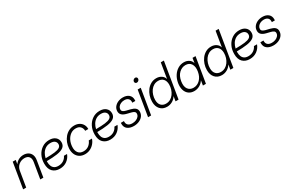

<svg xmlns="http://www.w3.org/2000/svg" viewBox="150 -2054 5095 3391"><g transform="rotate(-30 2697.0 -359.0)"><path d="M134.3 -311 83 0H20.5L105.5 -515.6H167L153.8 -436Q187.5 -481.9 231.7 -503.4Q275.9 -524.9 326.2 -524.9Q380.4 -524.9 420.4 -501.2Q460.4 -477.5 478.8 -432.6Q497.1 -387.7 486.3 -323.2L433.1 0H370.1L423.8 -323.7Q435.1 -393.6 405.3 -429.9Q375.5 -466.3 314 -466.3Q249.5 -466.3 198.2 -426.5Q147 -386.7 134.3 -311Z M766.6 10.3Q677.7 10.3 623.5 -43.2Q569.3 -96.7 569.3 -205.6Q569.3 -296.9 606 -369.4Q642.6 -441.9 706.5 -483.9Q770.5 -525.9 852.1 -525.9Q932.1 -525.9 978 -485.8Q1023.9 -445.8 1023.9 -380.9Q1023.9 -316.9 978 -283Q932.1 -249 844.7 -236.1Q757.3 -223.1 631.8 -222.2Q631.3 -212.4 631.3 -202.6Q631.3 -159.2 644.8 -123.8Q658.2 -88.4 688.7 -67.6Q719.2 -46.9 769.5 -46.9Q830.6 -46.9 875.5 -76.4Q920.4 -106 940.9 -153.3H1004.4Q978 -81.1 915.8 -35.4Q853.5 10.3 766.6 10.3ZM639.2 -276.9Q752.9 -277.3 824 -286.1Q895 -294.9 928 -317.1Q960.9 -339.4 960.9 -379.9Q960.9 -418.5 932.1 -443.4Q903.3 -468.3 846.7 -468.3Q789.1 -468.3 746.6 -442.4Q704.1 -416.5 677 -372.8Q649.9 -329.1 639.2 -276.9Z M1281.7 10.3Q1217.8 10.3 1171.9 -19Q1126 -48.3 1103 -100.3Q1080.1 -152.3 1084 -220.2Q1087.4 -279.8 1108.6 -334.7Q1129.9 -389.6 1166.7 -432.9Q1203.6 -476.1 1253.4 -501Q1303.2 -525.9 1362.8 -525.9Q1419.4 -525.9 1461.9 -503.2Q1504.4 -480.5 1527.8 -439.9Q1551.3 -399.4 1550.3 -347.2H1487.3Q1485.4 -401.4 1453.9 -434.8Q1422.4 -468.3 1361.3 -468.3Q1299.3 -468.3 1252.7 -433.6Q1206.1 -398.9 1178.7 -342.5Q1151.4 -286.1 1147.5 -220.2Q1141.6 -142.1 1177 -94.7Q1212.4 -47.4 1283.2 -47.4Q1345.2 -47.4 1389.6 -80.3Q1434.1 -113.3 1456.5 -168.9H1521.5Q1504.9 -117.2 1469.7 -76.7Q1434.6 -36.1 1386.2 -12.9Q1337.9 10.3 1281.7 10.3Z M1795.4 10.3Q1706.5 10.3 1652.3 -43.2Q1598.1 -96.7 1598.1 -205.6Q1598.1 -296.9 1634.8 -369.4Q1671.4 -441.9 1735.4 -483.9Q1799.3 -525.9 1880.9 -525.9Q1960.9 -525.9 2006.8 -485.8Q2052.7 -445.8 2052.7 -380.9Q2052.7 -316.9 2006.8 -283Q1960.9 -249 1873.5 -236.1Q1786.1 -223.1 1660.6 -222.2Q1660.2 -212.4 1660.2 -202.6Q1660.2 -159.2 1673.6 -123.8Q1687 -88.4 1717.5 -67.6Q1748 -46.9 1798.3 -46.9Q1859.4 -46.9 1904.3 -76.4Q1949.2 -106 1969.7 -153.3H2033.2Q2006.8 -81.1 1944.6 -35.4Q1882.3 10.3 1795.4 10.3ZM1668 -276.9Q1781.7 -277.3 1852.8 -286.1Q1923.8 -294.9 1956.8 -317.1Q1989.7 -339.4 1989.7 -379.9Q1989.7 -418.5 1960.9 -443.4Q1932.1 -468.3 1875.5 -468.3Q1817.9 -468.3 1775.4 -442.4Q1732.9 -416.5 1705.8 -372.8Q1678.7 -329.1 1668 -276.9Z M2277.3 10.3Q2198.2 10.3 2149.9 -26.1Q2101.6 -62.5 2101.6 -132.3Q2101.6 -137.7 2101.8 -143.1Q2102.1 -148.4 2102.5 -154.3H2164.6Q2160.2 -101.1 2189.5 -73Q2218.8 -44.9 2276.9 -44.9Q2317.4 -44.9 2352.1 -59.1Q2386.7 -73.2 2408 -98.4Q2429.2 -123.5 2429.2 -156.7Q2429.2 -182.6 2409.2 -197Q2389.2 -211.4 2354 -220.2L2272 -240.2Q2211.9 -254.9 2180.7 -283.7Q2149.4 -312.5 2149.4 -357.9Q2149.4 -408.7 2177.7 -446.3Q2206.1 -483.9 2252.9 -504.9Q2299.8 -525.9 2354.5 -525.9Q2429.2 -525.9 2473.9 -488.8Q2518.6 -451.7 2518.6 -385.7Q2518.6 -375.5 2517.1 -361.3H2455.6Q2461.9 -414.1 2434.3 -442.4Q2406.7 -470.7 2354 -470.7Q2314.5 -470.7 2282.2 -456.3Q2250 -441.9 2231 -417Q2211.9 -392.1 2211.9 -361.3Q2211.9 -335 2231.9 -319.6Q2252 -304.2 2290 -294.9L2372.1 -274.9Q2431.6 -260.3 2461.9 -233.2Q2492.2 -206.1 2492.2 -162.1Q2492.2 -108.4 2462.4 -69.8Q2432.6 -31.2 2383.5 -10.5Q2334.5 10.3 2277.3 10.3Z M2568.4 0 2653.8 -515.6H2716.3L2630.9 0ZM2703.6 -627.4Q2684.6 -627.4 2673.6 -640.6Q2662.6 -653.8 2665.5 -672.9Q2668.9 -691.9 2684.3 -705.1Q2699.7 -718.3 2718.3 -718.3Q2737.3 -718.3 2748.3 -705.1Q2759.3 -691.9 2756.3 -672.9Q2753.4 -653.8 2737.8 -640.6Q2722.2 -627.4 2703.6 -627.4Z M2955.1 9.3Q2867.7 9.3 2816.9 -47.6Q2766.1 -104.5 2766.1 -199.2Q2766.1 -260.7 2785.2 -318.8Q2804.2 -377 2839.6 -423.3Q2875 -469.7 2924.8 -497.3Q2974.6 -524.9 3035.6 -524.9Q3095.2 -524.9 3138.9 -495.4Q3182.6 -465.8 3195.8 -416.5H3196.3L3247.6 -727.5H3310.5L3190.4 0H3128.9L3144.5 -96.7H3144Q3111.8 -45.4 3061.8 -18.1Q3011.7 9.3 2955.1 9.3ZM2965.3 -48.3Q3015.1 -48.3 3054.9 -70.8Q3094.7 -93.3 3122.6 -131.6Q3150.4 -169.9 3165.3 -217.3Q3180.2 -264.6 3180.2 -314Q3180.2 -385.7 3143.8 -426.8Q3107.4 -467.8 3042.5 -467.8Q2992.7 -467.8 2953.1 -445.1Q2913.6 -422.4 2886 -384Q2858.4 -345.7 2843.8 -298.1Q2829.1 -250.5 2829.1 -200.2Q2829.1 -126.5 2866.2 -87.4Q2903.3 -48.3 2965.3 -48.3Z M3509.8 9.3Q3443.8 9.3 3398.7 -24.2Q3353.5 -57.6 3335 -117.9Q3316.4 -178.2 3329.1 -257.8Q3342.8 -337.4 3381.3 -397.5Q3419.9 -457.5 3476.1 -491.2Q3532.2 -524.9 3598.1 -524.9Q3656.2 -524.9 3699.5 -496.3Q3742.7 -467.8 3755.4 -418.5H3756.3L3772.5 -515.6H3834L3748.5 0H3687L3703.1 -97.7H3702.1Q3670.4 -47.4 3619.1 -19Q3567.9 9.3 3509.8 9.3ZM3526.4 -48.3Q3604 -48.3 3660.6 -105.2Q3717.3 -162.1 3732.9 -257.8Q3749 -353.5 3712.6 -410.6Q3676.3 -467.8 3598.6 -467.8Q3524.9 -467.8 3467.3 -413.1Q3409.7 -358.4 3392.6 -257.8Q3376.5 -157.2 3414.8 -102.8Q3453.1 -48.3 3526.4 -48.3Z M4072.8 9.3Q3985.4 9.3 3934.6 -47.6Q3883.8 -104.5 3883.8 -199.2Q3883.8 -260.7 3902.8 -318.8Q3921.9 -377 3957.3 -423.3Q3992.7 -469.7 4042.5 -497.3Q4092.3 -524.9 4153.3 -524.9Q4212.9 -524.9 4256.6 -495.4Q4300.3 -465.8 4313.5 -416.5H4314L4365.2 -727.5H4428.2L4308.1 0H4246.6L4262.2 -96.7H4261.7Q4229.5 -45.4 4179.4 -18.1Q4129.4 9.3 4072.8 9.3ZM4083 -48.3Q4132.8 -48.3 4172.6 -70.8Q4212.4 -93.3 4240.2 -131.6Q4268.1 -169.9 4283 -217.3Q4297.9 -264.6 4297.9 -314Q4297.9 -385.7 4261.5 -426.8Q4225.1 -467.8 4160.2 -467.8Q4110.4 -467.8 4070.8 -445.1Q4031.2 -422.4 4003.7 -384Q3976.1 -345.7 3961.4 -298.1Q3946.8 -250.5 3946.8 -200.2Q3946.8 -126.5 3983.9 -87.4Q4021 -48.3 4083 -48.3Z M4641.1 10.3Q4552.2 10.3 4498 -43.2Q4443.8 -96.7 4443.8 -205.6Q4443.8 -296.9 4480.5 -369.4Q4517.1 -441.9 4581.1 -483.9Q4645 -525.9 4726.6 -525.9Q4806.6 -525.9 4852.5 -485.8Q4898.4 -445.8 4898.4 -380.9Q4898.4 -316.9 4852.5 -283Q4806.6 -249 4719.2 -236.1Q4631.8 -223.1 4506.3 -222.2Q4505.9 -212.4 4505.9 -202.6Q4505.9 -159.2 4519.3 -123.8Q4532.7 -88.4 4563.2 -67.6Q4593.8 -46.9 4644 -46.9Q4705.1 -46.9 4750 -76.4Q4794.9 -106 4815.4 -153.3H4878.9Q4852.5 -81.1 4790.3 -35.4Q4728 10.3 4641.1 10.3ZM4513.7 -276.9Q4627.4 -277.3 4698.5 -286.1Q4769.5 -294.9 4802.5 -317.1Q4835.4 -339.4 4835.4 -379.9Q4835.4 -418.5 4806.6 -443.4Q4777.8 -468.3 4721.2 -468.3Q4663.6 -468.3 4621.1 -442.4Q4578.6 -416.5 4551.5 -372.8Q4524.4 -329.1 4513.7 -276.9Z M5123 10.3Q5043.9 10.3 4995.6 -26.1Q4947.3 -62.5 4947.3 -132.3Q4947.3 -137.7 4947.5 -143.1Q4947.8 -148.4 4948.2 -154.3H5010.3Q5005.9 -101.1 5035.2 -73Q5064.5 -44.9 5122.6 -44.9Q5163.1 -44.9 5197.8 -59.1Q5232.4 -73.2 5253.7 -98.4Q5274.9 -123.5 5274.9 -156.7Q5274.9 -182.6 5254.9 -197Q5234.9 -211.4 5199.7 -220.2L5117.7 -240.2Q5057.6 -254.9 5026.4 -283.7Q4995.1 -312.5 4995.1 -357.9Q4995.1 -408.7 5023.4 -446.3Q5051.8 -483.9 5098.6 -504.9Q5145.5 -525.9 5200.2 -525.9Q5274.9 -525.9 5319.6 -488.8Q5364.3 -451.7 5364.3 -385.7Q5364.3 -375.5 5362.8 -361.3H5301.3Q5307.6 -414.1 5280 -442.4Q5252.4 -470.7 5199.7 -470.7Q5160.2 -470.7 5127.9 -456.3Q5095.7 -441.9 5076.7 -417Q5057.6 -392.1 5057.6 -361.3Q5057.6 -335 5077.6 -319.6Q5097.7 -304.2 5135.7 -294.9L5217.8 -274.9Q5277.3 -260.3 5307.6 -233.2Q5337.9 -206.1 5337.9 -162.1Q5337.9 -108.4 5308.1 -69.8Q5278.3 -31.2 5229.2 -10.5Q5180.2 10.3 5123 10.3Z"/></g></svg>

Font: Inter Display Light
Style: Italic
Weight: 300
Italic angle: -9.39999°
Designer: Rasmus Andersson
Foundry: rsms
Version: Version 4.000;git-a52131595